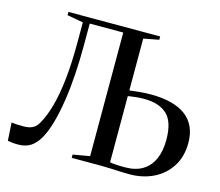

<svg xmlns="http://www.w3.org/2000/svg" viewBox="-105 -878 1164 1018"><g transform="rotate(15 477.0 -369.0)"><path d="M74.5 5.5Q54 5.5 39.8 3.8Q25.5 2 16.5 0L10.5 -98.5Q21.5 -97 36 -96Q50.5 -95 78.5 -95Q94.5 -95 109 -98.5Q123.5 -102 136.2 -111.2Q149 -120.5 158.5 -138.5Q182 -178.5 200 -241.2Q218 -304 228 -393Q238 -482 238 -601.5V-709L150 -725V-743H653.5V-725L569.5 -709V-424.5Q599.5 -428 628.5 -430.8Q657.5 -433.5 685 -433.5Q812.5 -433.5 878.2 -383.8Q944 -334 944 -236Q944 -161.5 909.8 -107.2Q875.5 -53 816.8 -24Q758 5 683.5 5Q664.5 5 635.5 3.8Q606.5 2.5 576 1.2Q545.5 0 521 0H367V-18L459 -34V-712.5H275V-590.5Q275 -510 270 -432.8Q265 -355.5 254.5 -287Q244 -218.5 228.5 -163Q213 -107.5 192.5 -70Q170.5 -30.5 142.2 -12.5Q114 5.5 74.5 5.5ZM651.5 -24.5Q710 -24.5 748.8 -48Q787.5 -71.5 807.2 -115.5Q827 -159.5 827 -221.5Q827 -320.5 783.5 -361Q740 -401.5 657.5 -401.5Q632.5 -401.5 611.8 -399Q591 -396.5 569.5 -393.5V-30Q581.5 -27.5 603.2 -26Q625 -24.5 651.5 -24.5Z"/></g></svg>

Font: Merriweather 144pt
Style: Regular
Weight: 400
Version: Version 2.100